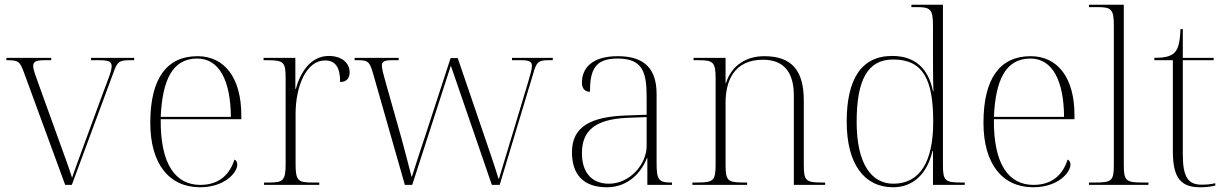

<svg xmlns="http://www.w3.org/2000/svg" viewBox="-20 -780 5173 810"><path d="M80 -477 255 0H283L458 -472C475 -520 482 -526 529 -526H546V-536H364V-526H399C442 -526 451 -518 451 -501C451 -480 437 -448 415 -389L343 -193C312 -107 293 -58 284 -30C270 -76 245 -141 223 -203L144 -422C134 -450 120 -485 120 -501C120 -518 128 -526 169 -526H196V-536H7V-526C57 -526 63 -522 80 -477Z M824 10C927 10 981 -51 981 -86C981 -96 977 -103 969 -107C948 -40 901 0 825 0C721 0 656 -86 658 -277H998V-294C998 -452 927 -543 813 -543C685 -543 614 -451 614 -262C614 -88 694 10 824 10ZM954 -287H658C665 -440 706 -533 812 -533C906 -533 953 -438 954 -287Z M1094 0H1327V-10H1297C1237 -10 1227 -18 1227 -89V-299C1227 -418 1273 -525 1351 -525C1393 -525 1415 -499 1415 -434C1444 -434 1455 -452 1455 -475C1455 -515 1421 -544 1367 -544C1287 -544 1245 -468 1228 -405H1226V-536H1092V-526H1107C1177 -526 1185 -518 1185 -451V-88C1185 -18 1174 -10 1115 -10H1094Z M1553 -473 1688 0H1719L1882 -503L2055 0H2088L2230 -471C2243 -517 2251 -526 2292 -526H2312V-536H2140V-526H2179C2217 -526 2224 -518 2224 -502C2224 -487 2217 -464 2209 -437L2138 -201C2115 -126 2096 -62 2085 -26H2083C2071 -67 2037 -167 2020 -216L1911 -535H1881L1773 -204C1756 -154 1728 -68 1718 -35H1716C1708 -69 1686 -150 1673 -199L1606 -436C1600 -456 1591 -491 1591 -502C1591 -518 1597 -526 1634 -526H1662V-536H1476V-526H1494C1532 -526 1540 -518 1553 -473Z M2540 10C2632 10 2687 -55 2709 -113H2711V0H2815V-10H2809C2757 -10 2750 -25 2750 -94V-383C2750 -485 2704 -543 2586 -543C2475 -543 2435 -490 2435 -432C2435 -408 2446 -393 2469 -393C2469 -487 2491 -533 2586 -533C2692 -533 2708 -474 2708 -371V-296L2625 -293C2469 -288 2393 -244 2393 -138C2393 -40 2445 10 2540 10ZM2549 -5C2471 -5 2435 -59 2435 -133C2435 -225 2485 -277 2628 -283L2708 -286V-164C2708 -88 2638 -5 2549 -5Z M2901 0H3132V-10H3118C3048 -10 3041 -18 3041 -88V-347C3041 -436 3075 -528 3199 -528C3295 -528 3329 -465 3329 -377V0H3461V-10H3448C3378 -10 3371 -18 3371 -88V-356C3371 -483 3320 -543 3204 -543C3132 -543 3067 -507 3043 -430H3041V-536H2906V-526H2929C2989 -526 2999 -517 2999 -449V-88C2999 -18 2991 -10 2921 -10H2901Z M3748 10C3831 10 3891 -45 3914 -143H3916V0H4050V-10H4036C3966 -10 3958 -18 3958 -85V-760H3825V-750H3846C3905 -750 3916 -742 3916 -672V-550C3916 -521 3916 -440 3918 -395H3916C3896 -494 3838 -544 3744 -544C3613 -544 3552 -445 3552 -267C3552 -88 3626 10 3748 10ZM3752 -5C3656 -3 3594 -90 3594 -265C3594 -441 3639 -529 3748 -529C3876 -529 3917 -442 3917 -266C3917 -99 3862 -7 3752 -5Z M4339 10C4442 10 4496 -51 4496 -86C4496 -96 4492 -103 4484 -107C4463 -40 4416 0 4340 0C4236 0 4171 -86 4173 -277H4513V-294C4513 -452 4442 -543 4328 -543C4200 -543 4129 -451 4129 -262C4129 -88 4209 10 4339 10ZM4469 -287H4173C4180 -440 4221 -533 4327 -533C4421 -533 4468 -438 4469 -287Z M4574 0H4825V-10H4800C4729 -10 4721 -18 4721 -86V-760H4574V-750H4609C4668 -750 4679 -742 4679 -672V-85C4679 -18 4671 -10 4601 -10H4574Z M5043 10C5064 10 5087 8 5107 3V-7C5085 -2 5069 -1 5048 -1C4993 -1 4970 -33 4970 -127V-526H5100V-536H4970V-657H4960C4958 -604 4952 -573 4932 -555C4915 -541 4890 -536 4850 -536V-526H4928V-142C4928 -30 4961 10 5043 10Z"/></svg>

Font: Noto Serif Display ExtraLight
Style: Regular
Weight: 200
Designer: Monotype Design Team
Foundry: Monotype Imaging Inc.
Version: Version 2.009